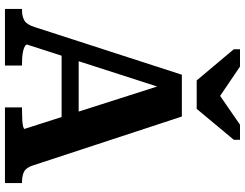

<svg xmlns="http://www.w3.org/2000/svg" viewBox="-127 -863 990 776"><g transform="rotate(90 368.0 -475.0)"><path d="M305 -775H420L545 -925V-950H484L329 -843L404 -845L249 -950H179V-925ZM190 -298H468L476 -229H181ZM315 -661 337 -638 160 -89Q160 -84 170 -79Q180 -74 196.5 -71.5Q213 -69 234 -69H245V0H16V-69H22Q47 -69 63.5 -79Q80 -89 90 -122L282 -715H451L648 -115Q657 -86 673.5 -77.5Q690 -69 715 -69H720V0H414V-69H427Q448 -69 464.5 -70Q481 -71 491 -73.5Q501 -76 501 -79Z"/></g></svg>

Font: Roboto Serif 20pt SemiBold
Style: Regular
Weight: 600
Version: Version 1.008